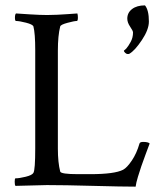

<svg xmlns="http://www.w3.org/2000/svg" viewBox="-20 -697 595 721"><path d="M157.2 -640.6Q176.8 -640.6 195.3 -641.6Q213.9 -642.6 235.4 -644Q256.8 -645.5 270.5 -646.5Q272.5 -640.6 272.5 -631.8Q272.5 -618.2 268.6 -618.2Q258.8 -618.2 233.4 -611.3Q208 -604.5 206.1 -597.7Q197.3 -563.5 197.3 -506.8V-138.7Q197.3 -86.9 206.1 -52.7Q209 -43 272.5 -43H319.3Q410.2 -43 442.4 -59.6Q457 -67.4 475.1 -94.2Q493.2 -121.1 503.9 -158.2Q505.9 -164.1 517.6 -164.1Q536.1 -164.1 542 -158.2Q537.1 -145.5 526.9 -117.7Q516.6 -89.8 510.7 -72.8Q504.9 -55.7 498 -33.2Q491.2 -10.7 489.3 3.9Q438.5 3.9 330.6 1Q222.7 -2 156.2 -2L38.1 1Q35.2 -2 35.2 -14.6Q35.2 -27.3 38.1 -27.3Q51.8 -27.3 76.2 -33.2Q100.6 -39.1 105.5 -47.9Q112.3 -59.6 112.3 -139.6V-508.8Q112.3 -571.3 105.5 -597.7Q102.5 -605.5 77.6 -611.8Q52.7 -618.2 40 -618.2Q36.1 -618.2 36.1 -630.9Q36.1 -642.6 40 -646.5Q52.7 -645.5 91.8 -643.1Q130.9 -640.6 157.2 -640.6ZM458 -627Q458 -649.4 476.1 -663.1Q494.1 -676.8 524.4 -676.8Q539.1 -659.2 539.1 -616.2Q539.1 -585.9 512.7 -546.4Q486.3 -506.8 465.8 -495.1Q464.8 -494.1 459 -494.1Q455.1 -494.1 450.2 -498.5Q445.3 -502.9 445.3 -506.8L454.1 -514.6Q461.9 -523.4 470.7 -539.6Q479.5 -555.7 479.5 -575.2Q479.5 -581.1 468.8 -596.7Q458 -612.3 458 -627Z"/></svg>

Font: Crimson Text
Style: Regular
Weight: 400
Version: Version 0.13